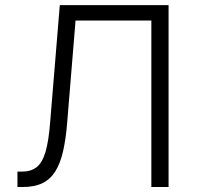

<svg xmlns="http://www.w3.org/2000/svg" viewBox="-20 -748 789 768"><path d="M49.8 0V-61.5H66.9Q103.5 -61.5 126.2 -79.1Q148.9 -96.7 161.9 -139.9Q174.8 -183.1 180.7 -260.3L219.2 -727.5H654.3V0H585.4V-666H282.2L248.5 -254.9Q243.2 -189.5 231.9 -141.4Q220.7 -93.3 200.9 -62Q181.2 -30.8 149.7 -15.4Q118.2 0 71.8 0Z"/></svg>

Font: Inter 16pt Light
Style: Regular
Weight: 300
Version: Version 4.001;git-66647c0bb